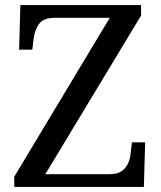

<svg xmlns="http://www.w3.org/2000/svg" viewBox="-20 -734 632 754"><path d="M36 0V-40L411 -664H194Q150 -664 133 -639.5Q116 -615 112 -582L107 -539H55L60 -714H534V-673L158 -50H410Q440 -50 457 -61.5Q474 -73 482.5 -91.5Q491 -110 493 -132L498 -175H550L545 0Z"/></svg>

Font: Noto Serif NP Hmong
Style: Regular
Weight: 400
Designer: Dalton Maag Ltd
Foundry: Dalton Maag Ltd
Version: Version 1.001